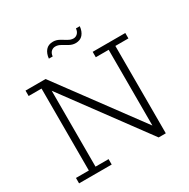

<svg xmlns="http://www.w3.org/2000/svg" viewBox="-165 -892 1030 1045"><g transform="rotate(-30 350.0 -369.5)"><path d="M39 0V-34H120V-549H39V-583H165L542 -73V-549H461V-583H666V-549H584V0H539L162 -511V-34H244V0ZM405 -670Q386 -670 367.5 -680Q349 -690 332.5 -700Q316 -710 299 -710Q284 -710 273 -700Q262 -690 260 -670H236Q239 -701 255 -720Q271 -739 301 -739Q321 -739 339 -729Q357 -719 374 -708.5Q391 -698 408 -698Q422 -698 433 -708.5Q444 -719 446 -739H470Q467 -708 451 -689Q435 -670 405 -670Z"/></g></svg>

Font: Rokkitt ExtraLight
Style: Regular
Weight: 250
Version: Version 3.103